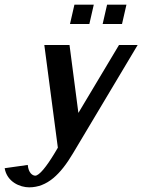

<svg xmlns="http://www.w3.org/2000/svg" viewBox="-58 -633 610 823"><path d="M401 -613 382 -530H465L484 -613ZM261 -613 242 -530H325L344 -613ZM67 170C144 170 201 115 255 24L532 -440H452L278 -149L240 -440H132L190 0L177 22C141 82 110 120 93 120C82 120 64 109 61 74L-38 88C-28 147 28 170 67 170Z"/></svg>

Font: Pfennig
Style: BoldItalic
Weight: 700
Italic angle: -13°
Version: Version 20100423